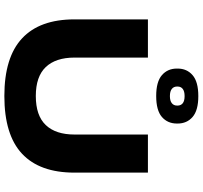

<svg xmlns="http://www.w3.org/2000/svg" viewBox="-44 -866 931 882"><g transform="rotate(90 421.0 -424.5)"><path d="M420.5 20.5Q243 20.5 155.8 -60.8Q68.5 -142 68.5 -301.5V-639H244V-302Q244 -215.5 287.5 -169.8Q331 -124 420.5 -124Q510.5 -124 554 -169.8Q597.5 -215.5 597.5 -302V-639H772.5V-301.5Q772.5 -142 685.8 -60.8Q599 20.5 420.5 20.5ZM294.5 -772V-775.5Q294.5 -818 324.8 -844.2Q355 -870.5 421 -870.5Q486.5 -870.5 516.8 -844.2Q547 -818 547 -775.5V-772Q547 -729.5 516.8 -703.2Q486.5 -677 420.5 -677Q355 -677 324.8 -703.2Q294.5 -729.5 294.5 -772ZM377 -773Q377 -757.5 388 -748.8Q399 -740 421 -740Q442.5 -740 453.5 -748.8Q464.5 -757.5 464.5 -773V-775Q464.5 -790.5 453.8 -799Q443 -807.5 421 -807.5Q399 -807.5 388 -799Q377 -790.5 377 -775Z"/></g></svg>

Font: Anek Latin Expanded
Style: Bold
Weight: 700
Width: 7
Designer: Yesha Goshar
Foundry: Ek Type
Version: Version 1.003